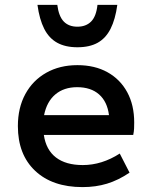

<svg xmlns="http://www.w3.org/2000/svg" viewBox="-20 -752 620 784"><path d="M317 12Q194 12 123.5 -54.5Q53 -121 53 -237Q53 -312 83.5 -368Q114 -424 169 -455Q224 -486 296 -486Q367 -486 419 -457Q471 -428 499.5 -375.5Q528 -323 528 -252Q528 -240 527.5 -227.5Q527 -215 524 -201H159Q168 -140 208.5 -109Q249 -78 318 -78Q396 -78 469 -125L509 -47Q463 -16 417 -2Q371 12 317 12ZM160 -282H425Q418 -337 384.5 -366.5Q351 -396 295 -396Q241 -396 206 -366.5Q171 -337 160 -282ZM296 -559Q247 -559 213.5 -577.5Q180 -596 160.5 -634.5Q141 -673 133 -732H214Q220 -685 240.5 -664Q261 -643 296 -643Q331 -643 352 -664Q373 -685 378 -732H459Q451 -673 431.5 -634.5Q412 -596 379 -577.5Q346 -559 296 -559Z"/></svg>

Font: Sometype Mono SemiBold
Style: Regular
Weight: 600
Designer: Ryoichi Tsunekawa
Foundry: Dharma Type
Version: Version 1.001